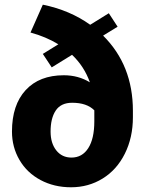

<svg xmlns="http://www.w3.org/2000/svg" viewBox="-20 -791 609 821"><path d="M420.9 -638.7Q548.3 -512.2 548.3 -317.4V-289.6Q548.3 -203.1 513.9 -134Q479.5 -64.9 418.9 -27.6Q358.4 9.8 283.7 9.8Q211.4 9.8 153.3 -21.2Q95.2 -52.2 63.2 -107.2Q31.2 -162.1 31.2 -228.5Q31.2 -342.3 89.8 -405.8Q148.4 -469.2 252.9 -469.2Q314.9 -469.2 364.3 -439Q340.3 -506.8 288.1 -556.6L201.2 -502.9L163.1 -560.5L229.5 -601.6Q176.8 -633.8 110.4 -651.9L163.1 -771Q278.3 -747.6 365.7 -685.1L445.3 -734.4L482.9 -676.8ZM285.6 -117.2Q331.5 -117.2 357.4 -157.5Q383.3 -197.8 383.3 -272V-319.3Q351.1 -351.6 288.6 -351.6Q240.7 -351.6 218.5 -318.6Q196.3 -285.6 196.3 -228.5Q196.3 -178.7 220.7 -147.9Q245.1 -117.2 285.6 -117.2Z"/></svg>

Font: TypoPRO Roboto
Style: Regular
Weight: 900
Designer: Google
Version: Version 2.136; 2016